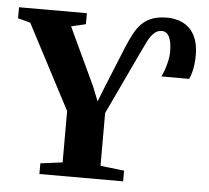

<svg xmlns="http://www.w3.org/2000/svg" viewBox="-73 -811 945 868"><g transform="rotate(5 399.5 -377.0)"><path d="M137 0V-48.5L237 -61.5V-294.5L36 -678L-20.5 -693V-743H287.5V-693L221.5 -677.5L344.5 -415L370.5 -350L396 -415L472.5 -603Q487.5 -639.5 502.8 -667.8Q518 -696 537.5 -715.2Q557 -734.5 584.8 -744.5Q612.5 -754.5 652 -754.5Q678.5 -754.5 704 -746.5Q729.5 -738.5 750 -720.2Q770.5 -702 782.5 -671Q794.5 -640 794.5 -594.5Q794.5 -575.5 792.2 -556.5Q790 -537.5 785.5 -520Q781 -502.5 774 -487.5H648Q661.5 -515.5 669.5 -546.8Q677.5 -578 677.5 -600.5Q677.5 -635 671.5 -655Q665.5 -675 655.5 -683.8Q645.5 -692.5 632.5 -692.5Q612 -692.5 596.8 -678Q581.5 -663.5 569 -638.8Q556.5 -614 542.5 -584L409 -300.5V-61L517 -48.5V0Z"/></g></svg>

Font: Merriweather 60pt ExtraBold
Style: Regular
Weight: 800
Version: Version 2.100